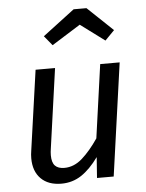

<svg xmlns="http://www.w3.org/2000/svg" viewBox="-56 -837 679 894"><g transform="rotate(-5 284.0 -390.0)"><path d="M65 -118Q65 -135 68 -153L121 -527H212L160 -157Q157 -139 157 -124Q157 -90 171.5 -75Q186 -60 215 -60Q260 -60 298.5 -94Q337 -128 375 -184L423 -527H514L440 0H362L369 -97Q330 -43 288.5 -15.5Q247 12 195 12Q134 12 99.5 -22.5Q65 -57 65 -118ZM173 -679 322 -792H382L501 -679L457 -634L344 -718L210 -634Z"/></g></svg>

Font: FiraGO
Style: Italic
Weight: 400
Italic angle: -8°
Designer: bBox Type GmbH
Foundry: bBox Type GmbH
Version: Version 1.001